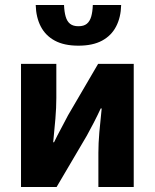

<svg xmlns="http://www.w3.org/2000/svg" viewBox="-20 -753 623 773"><path d="M64.6 0V-496H206.8V-358.4Q206.8 -320.1 203 -274.7Q199.2 -229.3 194.2 -180.3H197.6Q209.9 -206 226.3 -236.3Q242.6 -266.7 253.9 -288.7L375.1 -496H518.4V0H376.1V-138.1Q376.1 -175.5 380 -220.9Q383.9 -266.2 389.4 -316.2H385.4Q373.5 -290.2 357.7 -259.5Q341.9 -228.8 329.6 -206.9L207.8 0ZM295.8 -569.1Q238.3 -569.1 200.8 -589.3Q163.3 -609.5 144.2 -646.3Q125.1 -683.1 123.8 -732.8H237.8Q238.8 -705.5 244.4 -686.2Q249.9 -667 262.1 -657.2Q274.4 -647.4 295.8 -647.4Q317.4 -647.4 329.5 -657.2Q341.6 -667 347.2 -686.2Q352.7 -705.5 353.7 -732.8H467.8Q466.6 -683.1 447.4 -646.3Q428.3 -609.5 390.8 -589.3Q353.2 -569.1 295.8 -569.1Z"/></svg>

Font: Source Sans 3
Style: Regular
Weight: 200
Designer: Paul D. Hunt
Foundry: Adobe
Version: Version 3.046;hotconv 1.0.118;makeotfexe 2.5.65603